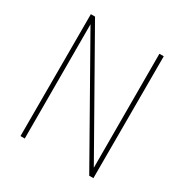

<svg xmlns="http://www.w3.org/2000/svg" viewBox="-165 -841 930 970"><g transform="rotate(30 300.0 -355.5)"><path d="M513.2 0H488.8L111.8 -666L112.8 0H87.9V-710.9H112.3L488.8 -46.4L487.8 -710.9H513.2Z"/></g></svg>

Font: TypoPRO Roboto Mono
Style: Regular
Weight: 250
Designer: Google
Version: Version 2.000986; 2015; ttfautohint (v1.3)